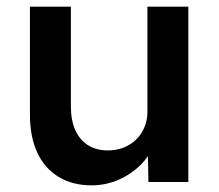

<svg xmlns="http://www.w3.org/2000/svg" viewBox="-20 -547 658 577"><path d="M70 -202V-527H193V-228Q193 -186 206 -156.5Q219 -127 244 -111Q269 -95 304 -95Q330 -95 351.5 -103.5Q373 -112 389 -127.5Q405 -143 414 -164.5Q423 -186 423 -211V-527H546V0H426L424 -110L446 -122Q434 -84 405.5 -54.5Q377 -25 338 -7.5Q299 10 255 10Q198 10 156 -15.5Q114 -41 92 -88.5Q70 -136 70 -202Z"/></svg>

Font: Mach Medium
Style: Regular
Weight: 500
Version: Version 1.002